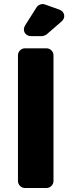

<svg xmlns="http://www.w3.org/2000/svg" viewBox="-20 -942 358 962"><path d="M277 -894 204 -920C190 -925 171 -918 163 -905L106 -815C90 -790 106 -761 135 -761H191C196 -761 210 -766 214 -770L289 -835C310 -853 305 -884 277 -894ZM248 -35V-665C248 -684 232 -700 213 -700H105C86 -700 70 -684 70 -665V-35C70 -16 86 0 105 0H213C232 0 248 -16 248 -35Z"/></svg>

Font: Trueno
Style: RoundBd
Weight: 700
Designer: Julieta Ulanovsky, Jasper
Foundry: Julieta Ulanovsky, Cannot Into Space Fonts
Version: Version 3.001